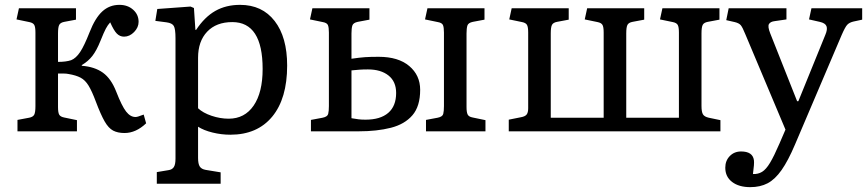

<svg xmlns="http://www.w3.org/2000/svg" viewBox="-20 -541 3574 791"><path d="M493 7Q465 7 446 -3Q427 -13 411 -41Q395 -69 375 -122Q359 -165 345 -188Q331 -211 312 -221Q293 -231 263 -236Q254 -238 243.5 -238Q233 -238 219 -238V-100Q219 -77 224 -68.5Q229 -60 244 -57L297 -46V0H52V-47L100 -56Q116 -59 121 -68.5Q126 -78 126 -104V-407Q126 -430 121 -438.5Q116 -447 101 -450L48 -461L58 -507H293V-460L245 -451Q229 -448 224 -438.5Q219 -429 219 -403V-286Q252 -286 273 -293Q293 -301 310 -326.5Q327 -352 349 -408Q372 -467 401.5 -494Q431 -521 472 -521Q506 -521 528.5 -501Q551 -481 551 -451Q551 -428 532.5 -409Q514 -390 491 -390Q474 -390 461.5 -402.5Q449 -415 434 -449Q424 -438 416 -423Q408 -408 394 -373Q378 -333 360.5 -310.5Q343 -288 317 -273V-270Q370 -266 404 -241.5Q438 -217 459 -163Q482 -104 499.5 -81.5Q517 -59 538 -59Q543 -59 549.5 -61Q556 -63 572 -69L582 -33Q540 7 493 7Z M626 216V168L674 160Q689 158 696 147.5Q703 137 703 113V-384Q703 -422 696 -434Q689 -446 666 -449L620 -455L628 -504L765 -514L779 -508L785 -418H788Q823 -471 867 -496Q911 -521 969 -521Q1060 -521 1111.5 -454.5Q1163 -388 1163 -271Q1163 -135 1101.5 -60.5Q1040 14 929 14Q892 14 855.5 5Q819 -4 796 -19V110Q796 134 803 145Q810 156 828 159L889 169V216ZM922 -52Q988 -52 1025 -106Q1062 -160 1062 -257Q1062 -450 937 -450Q871 -450 833.5 -410.5Q796 -371 796 -303V-95Q816 -76 851.5 -64Q887 -52 922 -52Z M1261 0V-47L1309 -56Q1329 -60 1332 -71.5Q1335 -83 1335 -104V-407Q1335 -428 1331 -437.5Q1327 -447 1310 -450L1257 -461L1267 -507H1502V-460L1454 -451Q1435 -447 1431.5 -435.5Q1428 -424 1428 -403V-299Q1462 -304 1484 -305.5Q1506 -307 1540 -307Q1621 -307 1666 -269Q1711 -231 1711 -171Q1711 -103 1679 -66Q1647 -29 1590 -14.5Q1533 0 1458 0ZM1735 0V-47L1783 -56Q1803 -60 1806 -71.5Q1809 -83 1809 -104V-407Q1809 -428 1805 -437.5Q1801 -447 1784 -450L1731 -461L1741 -507H1976V-460L1928 -451Q1909 -447 1905.5 -435.5Q1902 -424 1902 -403V-100Q1902 -79 1906.5 -69.5Q1911 -60 1927 -57L1980 -46V0ZM1486 -48Q1547 -48 1579.5 -76Q1612 -104 1612 -158Q1612 -205 1580.5 -230Q1549 -255 1496 -255Q1475 -255 1462 -254Q1449 -253 1428 -251V-54Q1445 -51 1457 -49.5Q1469 -48 1486 -48Z M2076 0V-48L2126 -58Q2143 -61 2149.5 -69Q2156 -77 2156 -95V-407Q2156 -430 2151 -438.5Q2146 -447 2131 -450L2078 -461L2088 -507H2323V-460L2275 -451Q2259 -448 2254 -438.5Q2249 -429 2249 -403V-56H2467V-407Q2467 -430 2462 -438.5Q2457 -447 2442 -450L2389 -461L2399 -507H2634V-460L2586 -451Q2570 -448 2565 -438.5Q2560 -429 2560 -403V-56H2777V-407Q2777 -430 2772 -438.5Q2767 -447 2752 -450L2699 -461L2709 -507H2944V-460L2896 -451Q2880 -448 2875 -438.5Q2870 -429 2870 -403V-105Q2870 -80 2876 -70Q2882 -60 2900 -56L2948 -46V0Z M3071 230Q3024 230 2996 208.5Q2968 187 2968 150Q2968 121 2986.5 102Q3005 83 3033 83Q3081 83 3086 119Q3088 133 3082 176Q3103 177 3119.5 167Q3136 157 3152.5 129.5Q3169 102 3191 51L3216 -7L3051 -399Q3039 -429 3031.5 -437.5Q3024 -446 3007 -450L2972 -458L2982 -507H3220V-461L3172 -454Q3154 -452 3148 -442Q3142 -432 3153 -404L3264 -124H3269L3380 -397Q3390 -420 3385 -433Q3380 -446 3357 -451L3313 -461L3323 -507H3532V-460L3495 -452Q3479 -448 3470.5 -439Q3462 -430 3448 -398L3255 55Q3227 121 3200 159.5Q3173 198 3142.5 214Q3112 230 3071 230Z"/></svg>

Font: Text Regular
Style: Regular
Weight: 400
Designer: Latin by Veronika Burian and Jose Scaglione. Greek by Irene Vlachou. Cyrillic by Vera Evstafieva.
Foundry: TypeTogether
Version: Version 3.002